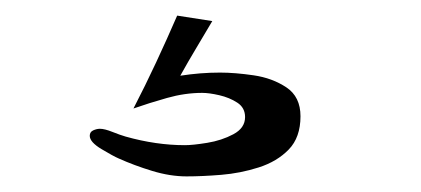

<svg xmlns="http://www.w3.org/2000/svg" viewBox="-20 -51 540 246"><path d="M365 98Q365 125 350 140.5Q335 156 311.5 163.5Q288 171 263.5 173Q239 175 219 175Q198 175 175 168Q152 161 132 152Q125 149 110 140Q95 131 95 123Q95 118 99.5 116Q104 114 108 114Q114 114 124 118Q134 122 141 124Q180 135 217 135Q227 135 245.5 132Q264 129 279 121Q294 113 294 99Q294 87 284 80.5Q274 74 261 71Q248 68 239 68Q217 68 194 74.5Q171 81 151 88Q166 59 180 29Q194 -1 207 -31L252 -24Q242 -7 231.5 10.5Q221 28 211 46Q224 44 236.5 43Q249 42 262 42Q281 42 305 45.5Q329 49 347 61Q365 73 365 98Z"/></svg>

Font: Kaisei Tokumin Medium
Style: Regular
Weight: 500
Designer: Font-Kai,
Foundry: KAZUO KANAI
Version: Version 5.003